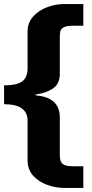

<svg xmlns="http://www.w3.org/2000/svg" viewBox="-20 -762 456 947"><path d="M296 -742H391V-635H339Q309 -635 295 -627.5Q281 -620 278 -609.5Q275 -599 275 -582V-392Q273 -346 239.5 -324.5Q206 -303 161 -297Q155 -296 154.5 -294Q154 -292 161 -291Q272 -281 275 -187V5Q275 34 288.5 46Q302 58 339 58H391V165H299Q255 165 213 150Q171 135 143.5 104.5Q116 74 116 29V-168Q116 -206 88 -227Q60 -248 0 -248V-341Q63 -341 89.5 -360.5Q116 -380 116 -425V-606Q116 -650 143.5 -680.5Q171 -711 212.5 -726.5Q254 -742 296 -742Z"/></svg>

Font: Morrison Black
Style: Regular
Weight: 900
Designer: Pablo Impallari, Rodrigo Fuenzalida (Modified by Dan O. Williams)
Version: Version 0.03;June 6, 2019;FontCreator 11.5.0.2425 64-bit; tt